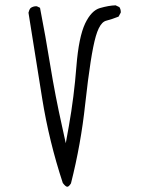

<svg xmlns="http://www.w3.org/2000/svg" viewBox="-20 -712 540 724"><path d="M247.6 -20.5Q285.2 -168.5 301.3 -319.8Q322.3 -510.3 341.3 -575.2Q351.6 -610.8 365.7 -625Q373 -632.3 381.8 -634.3Q401.4 -639.2 427.2 -649.4L435.1 -664.1Q435.5 -665 435.5 -666Q435.5 -677.2 430.2 -685.1L416 -691.9Q391.1 -691.4 356.9 -681.6Q324.7 -672.4 301.3 -624Q276.9 -572.8 268.1 -461.4Q259.3 -347.2 239.7 -236.8L228 -171.9L213.9 -236.3Q188 -352.1 169.9 -463.4Q151.9 -574.7 130.9 -682.6L119.6 -688Q118.2 -688.5 117.2 -688.5Q104.5 -688.5 95.2 -681.6Q89.4 -674.3 87.4 -664.1L139.2 -339.8Q165 -179.2 216.8 -22Q227.5 -7.8 233.6 -7.8Q239.7 -7.8 247.6 -20.5Z"/></svg>

Font: NaikaiFont
Style: ExtraLight
Weight: 200
Version: Version 1.89